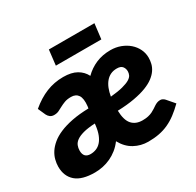

<svg xmlns="http://www.w3.org/2000/svg" viewBox="-158 -865 1061 1042"><g transform="rotate(-30 373.0 -344.0)"><path d="M0 0ZM556 -525.5Q589.5 -525.5 618.8 -514.5Q648 -503.5 669.8 -484.5Q691.5 -465.5 703.8 -440.2Q716 -415 716 -386.5Q716 -368.5 711.5 -349.8Q707 -331 695 -313.2Q683 -295.5 662.5 -279.8Q642 -264 609.8 -251.5Q577.5 -239 532.5 -230.8Q487.5 -222.5 427 -220.5Q428.5 -161 452 -134.5Q475.5 -108 518 -108Q538.5 -108 553.5 -111.5Q568.5 -115 579.8 -120.5Q591 -126 600 -132Q609 -138 617.2 -143.5Q625.5 -149 634.5 -152.5Q643.5 -156 655 -156Q662.5 -156 669.5 -152.2Q676.5 -148.5 682 -142.5L722 -96Q694.5 -69 668.2 -49.2Q642 -29.5 614.2 -16.8Q586.5 -4 555.2 2Q524 8 487 8Q441 8 401 -13.8Q361 -35.5 335.5 -82Q318 -58.5 296.8 -41.5Q275.5 -24.5 251.8 -13.5Q228 -2.5 202.8 2.8Q177.5 8 153 8Q72 8 33.5 -25.5Q-5 -59 -5 -118.5Q-5 -139.5 0.8 -161.8Q6.5 -184 20 -204.8Q33.5 -225.5 56 -244.2Q78.5 -263 111.8 -277.2Q145 -291.5 190.2 -300.5Q235.5 -309.5 295 -311L297 -324Q302 -370.5 288 -391.5Q274 -412.5 244 -412.5Q219 -412.5 202.8 -406.2Q186.5 -400 173 -392.8Q159.5 -385.5 146.8 -379.2Q134 -373 117 -373Q102 -373 92.2 -380.5Q82.5 -388 77 -399L56 -446Q104.5 -487 154.5 -507.2Q204.5 -527.5 261 -527.5Q312.5 -527.5 344.5 -509.2Q376.5 -491 392.5 -459Q424 -490.5 464.8 -508Q505.5 -525.5 556 -525.5ZM284 -223Q238.5 -220.5 210.2 -212.8Q182 -205 166.2 -193.5Q150.5 -182 144.8 -167.2Q139 -152.5 139 -136.5Q139 -90.5 182 -90.5Q200.5 -90.5 217.2 -97Q234 -103.5 247.2 -118Q260.5 -132.5 269.8 -155.8Q279 -179 283 -212.5ZM536 -422Q514 -422 496.8 -413.8Q479.5 -405.5 466.8 -390.2Q454 -375 445.5 -353.5Q437 -332 432.5 -305.5Q480.5 -310 509.8 -317.8Q539 -325.5 554.8 -335Q570.5 -344.5 575.8 -355.8Q581 -367 581 -379Q581 -396.5 571 -409.2Q561 -422 536 -422ZM269 -695.5H554.5L543 -600.5H258Z"/></g></svg>

Font: Lato Black
Style: Italic
Weight: 900
Italic angle: -7°
Designer: Lukasz Dziedzic
Foundry: tyPoland Lukasz Dziedzic
Version: Version 2.007; 2014-02-27